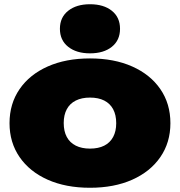

<svg xmlns="http://www.w3.org/2000/svg" viewBox="-20 -869 850 907"><path d="M405 18Q291 18 205.5 -20Q120 -58 72.5 -127Q25 -196 25 -287Q25 -379 72.5 -448Q120 -517 205.5 -555Q291 -593 405 -593Q519 -593 604.5 -555Q690 -517 737.5 -448Q785 -379 785 -287Q785 -196 737.5 -127Q690 -58 604.5 -20Q519 18 405 18ZM405 -167Q445 -167 472.5 -181Q500 -195 514.5 -222Q529 -249 529 -287Q529 -326 514.5 -353Q500 -380 472.5 -394Q445 -408 405 -408Q366 -408 338 -394Q310 -380 295.5 -353Q281 -326 281 -288Q281 -249 295.5 -222Q310 -195 338 -181Q366 -167 405 -167ZM405 -617Q341 -617 302 -648Q263 -679 263 -733Q263 -787 302 -818Q341 -849 405 -849Q470 -849 508.5 -818Q547 -787 547 -733Q547 -679 508.5 -648Q470 -617 405 -617Z"/></svg>

Font: Bounded
Style: Regular
Weight: 900
Designer: Vlad Churkin
Version: Version 1.0